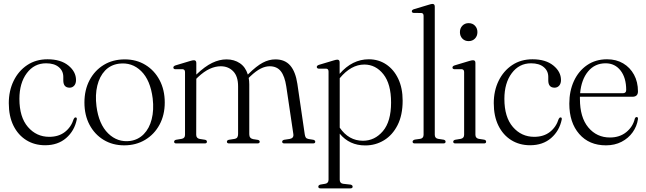

<svg xmlns="http://www.w3.org/2000/svg" viewBox="-20 -750 3380 1004"><path d="M377.5 -331.5Q377.5 -313 368 -302.2Q358.5 -291.5 344 -291.5Q311 -291.5 311 -330V-348Q311 -379.5 287.2 -399.2Q263.5 -419 221 -419Q158.5 -419 120 -367.2Q81.5 -315.5 81.5 -233Q81.5 -137.5 126 -86Q170.5 -34.5 237.5 -34.5Q287 -34.5 319.8 -60.2Q352.5 -86 365.5 -128Q369.5 -136 375 -136Q383 -136 381.5 -125.5Q369.5 -66 326 -28.2Q282.5 9.5 216 9.5Q160.5 9.5 117.5 -17.2Q74.5 -44 50.2 -93.2Q26 -142.5 26 -210.5Q26 -275 51.2 -327Q76.5 -379 122 -409.5Q167.5 -440 228.5 -440Q297.5 -440 337.5 -407.5Q377.5 -375 377.5 -331.5Z M632.5 -439.5Q693 -439.5 740.2 -410.8Q787.5 -382 814.5 -331Q841.5 -280 841.5 -214Q841.5 -148.5 814.2 -98Q787 -47.5 739 -18.8Q691 10 629.5 10Q569 10 522 -18.5Q475 -47 448.2 -97.5Q421.5 -148 421.5 -214Q421.5 -279.5 448.2 -330.5Q475 -381.5 522.5 -410.5Q570 -439.5 632.5 -439.5ZM661 -13Q703 -19 732 -48.8Q761 -78.5 773.2 -126.5Q785.5 -174.5 778.5 -235Q766.5 -331 718.2 -378.2Q670 -425.5 602 -417Q558 -411 529.2 -380.8Q500.5 -350.5 488.8 -302.2Q477 -254 484.5 -194.5Q496.5 -100.5 545.5 -52.5Q594.5 -4.5 661 -13Z M1006.5 -421.5V-360Q1051.5 -403 1089.5 -421.2Q1127.5 -439.5 1164.5 -439.5Q1204.5 -439.5 1234.2 -419.5Q1264 -399.5 1276 -360L1279.5 -363.5Q1321.5 -405 1354 -422.2Q1386.5 -439.5 1420 -439.5Q1470 -439.5 1497.8 -407.2Q1525.5 -375 1535 -311.5L1573.5 -48Q1575 -37 1579 -31Q1583 -25 1594 -23L1619 -19Q1628.5 -16 1628.5 -9Q1628.5 0 1617 0H1467Q1455.5 0 1455.5 -9Q1455.5 -16 1465.5 -19L1495 -23.5Q1517 -27.5 1514 -48.5L1477 -298Q1469 -351.5 1448.5 -377.5Q1428 -403.5 1390 -403.5Q1367.5 -403.5 1343 -391.2Q1318.5 -379 1288.5 -350.5L1280.5 -342.5Q1283.5 -326.5 1283.5 -309V-48Q1283.5 -26.5 1303.5 -22.5L1329 -18.5Q1338 -16 1338 -9Q1338 0 1326.5 0H1178Q1166.5 0 1166.5 -9Q1166.5 -16.5 1176.5 -19L1205.5 -23.5Q1217 -25.5 1221 -32Q1225 -38.5 1225 -49V-298.5Q1225 -351 1199.5 -377.2Q1174 -403.5 1134 -403.5Q1106.5 -403.5 1077 -390.2Q1047.5 -377 1014.5 -346L1006.5 -338L1006 -45.5Q1006 -27 1024 -23.5L1053 -19Q1062 -16.5 1062 -9Q1062 0 1051 0H901.5Q890.5 0 890.5 -9Q890.5 -16 900 -19L930 -24Q947.5 -27 947.5 -45V-372.5Q947.5 -386.5 936 -388H895.5Q886.5 -389.5 886.5 -397Q886.5 -404 897.5 -408L974 -431Q987 -435 994 -435Q1006 -435 1006.5 -421.5Z M1756 -424.5V-364Q1822 -440 1908.5 -440Q1959.5 -440 1999.5 -413.2Q2039.5 -386.5 2062.5 -338Q2085.5 -289.5 2085.5 -223.5Q2085.5 -148 2059 -95.8Q2032.5 -43.5 1988 -16.5Q1943.5 10.5 1890 10.5Q1807 10.5 1756.5 -51V189.5Q1756.5 208.5 1774 211L1814 215.5Q1824 218.5 1824 226Q1824 235 1812.5 235H1655.5Q1644.5 235 1644.5 226Q1644.5 218 1656 215L1680.5 211Q1698 208 1698 189.5V-376Q1698 -389.5 1686.5 -391H1646Q1636.5 -392.5 1636.5 -400Q1636.5 -407 1648 -411L1723 -433.5Q1737 -438 1743.5 -438Q1756 -438 1756 -424.5ZM1885 -412.5Q1816 -412.5 1756.5 -341V-82.5Q1803.5 -14 1878 -14Q1939.5 -14 1982.2 -64.2Q2025 -114.5 2025 -214Q2025 -311 1984.8 -361.8Q1944.5 -412.5 1885 -412.5Z M2253.5 -715.5V-45.5Q2253.5 -27 2271 -24L2300 -19.5Q2310 -17 2310 -9Q2310 0 2298.5 0H2149Q2137.5 0 2137.5 -9Q2137.5 -16.5 2149 -20L2177.5 -24Q2195 -27 2195 -45.5V-667Q2195 -681 2183.5 -682L2143 -682.5Q2133.5 -683.5 2133.5 -691Q2133.5 -698.5 2145 -702L2221.5 -725Q2235 -729.5 2241.5 -729.5Q2253.5 -729.5 2253.5 -715.5Z M2430.5 -535Q2410.5 -535 2397.8 -548.2Q2385 -561.5 2385 -582Q2385 -602.5 2398 -615.8Q2411 -629 2430.5 -629Q2451 -629 2463.8 -615.5Q2476.5 -602 2476.5 -582Q2476.5 -561.5 2463.5 -548.2Q2450.5 -535 2430.5 -535ZM2466 -421.5V-45.5Q2466 -27.5 2483.5 -24L2512.5 -19.5Q2522 -17 2522 -9Q2522 0 2511 0H2361Q2350 0 2350 -9Q2350 -16 2359.5 -19L2389.5 -24Q2407 -27.5 2407 -45.5V-373Q2407 -386.5 2395.5 -388H2355.5Q2346 -389.5 2346 -397Q2346 -404 2357 -408L2433.5 -431Q2447 -435 2453.5 -435Q2466 -435 2466 -421.5Z M2913.5 -331.5Q2913.5 -313 2904 -302.2Q2894.5 -291.5 2880 -291.5Q2847 -291.5 2847 -330V-348Q2847 -379.5 2823.2 -399.2Q2799.5 -419 2757 -419Q2694.5 -419 2656 -367.2Q2617.5 -315.5 2617.5 -233Q2617.5 -137.5 2662 -86Q2706.5 -34.5 2773.5 -34.5Q2823 -34.5 2855.8 -60.2Q2888.5 -86 2901.5 -128Q2905.5 -136 2911 -136Q2919 -136 2917.5 -125.5Q2905.5 -66 2862 -28.2Q2818.5 9.5 2752 9.5Q2696.5 9.5 2653.5 -17.2Q2610.5 -44 2586.2 -93.2Q2562 -142.5 2562 -210.5Q2562 -275 2587.2 -327Q2612.5 -379 2658 -409.5Q2703.5 -440 2764.5 -440Q2833.5 -440 2873.5 -407.5Q2913.5 -375 2913.5 -331.5Z M3316 -272Q3316 -244 3286.5 -244H3012.5Q3012.5 -238.5 3012.5 -233Q3012.5 -136 3056.5 -83.5Q3100.5 -31 3169.5 -31Q3220 -31 3254.8 -59Q3289.5 -87 3299.5 -129.5Q3303 -138 3309 -138Q3317 -138 3316 -127Q3310.5 -89.5 3288.2 -58.2Q3266 -27 3230.2 -8.5Q3194.5 10 3148.5 10Q3060.5 10 3008.8 -49.5Q2957 -109 2957 -208Q2957 -274 2981.2 -326.5Q3005.5 -379 3050 -409.5Q3094.5 -440 3154.5 -440Q3202.5 -440 3238.8 -418.5Q3275 -397 3295.5 -359.2Q3316 -321.5 3316 -272ZM3147 -419Q3090.5 -419 3055.2 -376.5Q3020 -334 3013.5 -262.5H3237Q3254.5 -262.5 3254.5 -279.5Q3254.5 -343.5 3225 -381.2Q3195.5 -419 3147 -419Z"/></svg>

Font: Fraunces 144pt Soft Light
Style: Regular
Weight: 300
Version: Version 1.000;[0bf87f6ff]